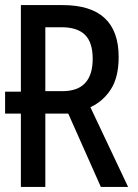

<svg xmlns="http://www.w3.org/2000/svg" viewBox="-20 -734 540 754"><path d="M62 0V-288H0V-374H62V-714H226Q446 -714 446 -510Q446 -431 415.5 -383.5Q385 -336 335 -313L483 0H376L248 -288H167H158V0ZM225 -376Q344 -376 344 -503Q344 -568 313.5 -597.5Q283 -627 222 -627H158V-376Z"/></svg>

Font: Noto Sans Mono ExtraCondensed Medium
Style: Regular
Weight: 500
Width: 2
Designer: Monotype Design Team
Foundry: Monotype Imaging Inc.
Version: Version 2.014